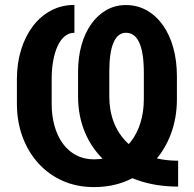

<svg xmlns="http://www.w3.org/2000/svg" viewBox="-20 -741 781 771"><path d="M695.3 -95.7V8.3Q605 8.3 531 -18.1Q457 -44.4 403.8 -92.5Q350.6 -140.6 322 -207.3Q293.5 -273.9 293.5 -354V-453.1Q293.5 -509.8 306.9 -558.6Q320.3 -607.4 345.9 -643.8Q371.6 -680.2 407 -700.4Q442.4 -720.7 485.4 -720.7Q531.2 -720.7 568.8 -699.7Q606.4 -678.7 633.8 -640.4Q661.1 -602.1 675.8 -549.6Q690.4 -497.1 690.4 -434.1V-342.8Q690.4 -268.1 666.5 -203.9Q642.6 -139.6 598.4 -91.6Q554.2 -43.5 493.2 -16.6Q432.1 10.3 357.4 10.3Q288.1 10.3 231.2 -15.1Q174.3 -40.5 133.3 -86.2Q92.3 -131.8 70.1 -192.6Q47.9 -253.4 47.9 -324.2V-422.9Q47.9 -486.3 64.5 -540.5Q81.1 -594.7 111.6 -635.3Q142.1 -675.8 184.6 -698.5Q227.1 -721.2 278.8 -721.2V-609.4Q257.3 -609.4 240.2 -595.5Q223.1 -581.5 211.4 -556.2Q199.7 -530.8 193.6 -497.1Q187.5 -463.4 187.5 -423.8V-324.2Q187.5 -275.9 199 -235.1Q210.4 -194.3 232.4 -164.3Q254.4 -134.3 285.9 -117.7Q317.4 -101.1 357.4 -101.1Q404.3 -101.1 441.2 -119.4Q478 -137.7 504.2 -170.7Q530.3 -203.6 543.9 -247.6Q557.6 -291.5 557.6 -342.8V-447.8Q557.6 -490.7 552.7 -521.2Q547.9 -551.8 538.6 -571.3Q529.3 -590.8 516.1 -600.1Q502.9 -609.4 485.4 -609.4Q469.7 -609.4 457.3 -599.9Q444.8 -590.3 436.3 -571Q427.7 -551.8 423.3 -522.5Q418.9 -493.2 418.9 -454.1V-353Q418.9 -297.4 437 -250.2Q455.1 -203.1 490.5 -168.5Q525.9 -133.8 577.4 -114.7Q628.9 -95.7 695.3 -95.7Z"/></svg>

Font: Roboto SemiCondensed SemiBold
Style: Regular
Weight: 600
Width: 4
Designer: Christian Robertson
Foundry: Google
Version: Version 3.009; 2024